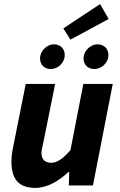

<svg xmlns="http://www.w3.org/2000/svg" viewBox="-20 -908 586 940"><path d="M153 12C213 12 271 -24 315 -66H319L317 0H435L532 -497H388L325 -173C288 -130 259 -111 231 -111C201 -111 183 -127 183 -159C183 -172 187 -186 191 -205L250 -497H106L44 -187C39 -163 36 -139 36 -116C36 -32 71 12 153 12ZM228 -570C267 -570 297 -604 297 -638C297 -671 274 -691 245 -691C206 -691 176 -655 176 -623C176 -589 199 -570 228 -570ZM442 -570C480 -570 511 -604 511 -638C511 -671 487 -691 458 -691C419 -691 389 -655 389 -623C389 -589 412 -570 442 -570ZM325 -714 512 -815 470 -888 290 -769Z"/></svg>

Font: Source Sans Pro
Style: Bold Italic
Weight: 700
Italic angle: -11°
Designer: Paul D. Hunt
Foundry: Adobe Systems Incorporated
Version: Version 3.006;hotconv 1.0.111;makeotfexe 2.5.65597